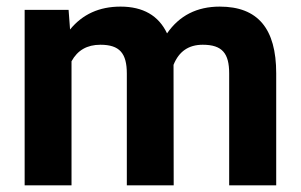

<svg xmlns="http://www.w3.org/2000/svg" viewBox="-20 -558 906 578"><path d="M54.2 -528.3V0H195.3V-373.5C213.4 -406.7 242.2 -423.3 282.2 -423.3C340.3 -423.3 361.8 -397.5 361.8 -336.4V0H502.9L502.4 -362.8C518.6 -403.3 547.9 -423.3 590.3 -423.3C649.4 -423.3 669.9 -397 669.9 -336.9V0H811.5V-337.4C811.5 -471.7 756.3 -538.1 641.6 -538.1C572.8 -538.1 520 -511.2 482.9 -457.5C457.5 -511.2 410.6 -538.1 342.8 -538.1C278.8 -538.1 228.5 -515.1 190.9 -469.2L186.5 -528.3Z"/></svg>

Font: Roboto
Style: Bold
Weight: 700
Designer: Google
Version: Version 2.137; 2017